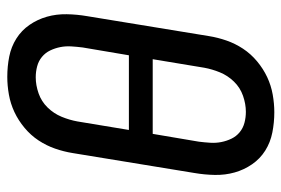

<svg xmlns="http://www.w3.org/2000/svg" viewBox="-146 -638 791 540"><g transform="rotate(-90 250.0 -367.5)"><path d="M205 8Q176 8 148 2.5Q120 -3 97 -17.5Q74 -32 58.5 -54.5Q43 -77 35.5 -103.5Q28 -130 28.5 -159Q29 -188 34 -217L90 -559Q94 -584 102.5 -608.5Q111 -633 125.5 -655Q140 -677 161 -694.5Q182 -712 205.5 -723Q229 -734 254.5 -738.5Q280 -743 304 -743Q334 -743 361.5 -737.5Q389 -732 412 -717.5Q435 -703 450.5 -680.5Q466 -658 473.5 -631.5Q481 -605 480.5 -576Q480 -547 475 -518L419 -176Q415 -151 406.5 -126.5Q398 -102 383.5 -80Q369 -58 348 -40.5Q327 -23 303.5 -12Q280 -1 254.5 3.5Q229 8 205 8ZM155 -401H365L387 -531Q389 -547 390 -563Q391 -579 388 -594Q385 -609 378.5 -622.5Q372 -636 360.5 -645.5Q349 -655 334 -659Q319 -663 303 -663Q281 -663 258 -655Q235 -647 218 -629.5Q201 -612 192 -590Q183 -568 179 -546ZM206 -72Q228 -72 251 -80Q274 -88 291 -105.5Q308 -123 317 -145Q326 -167 330 -189L354 -334H144L122 -204Q120 -188 119 -172Q118 -156 121 -141Q124 -126 130.5 -112.5Q137 -99 148.5 -89.5Q160 -80 175 -76Q190 -72 206 -72Z"/></g></svg>

Font: Iosevka SS04 Medium Oblique
Style: Regular
Weight: 500
Italic angle: -9°
Monospace: yes
Designer: Belleve Invis
Foundry: Belleve Invis
Version: Version 19.0.0; ttfautohint (v1.8.4)